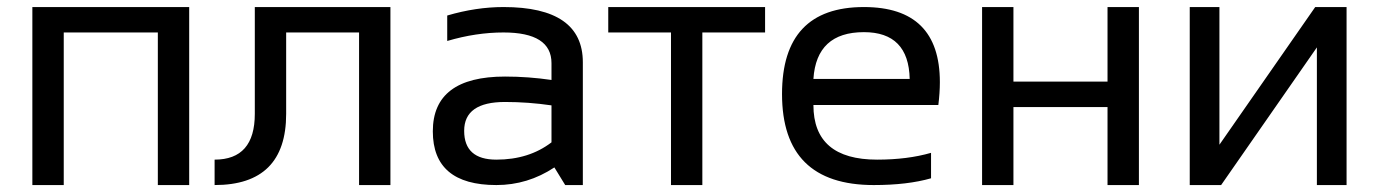

<svg xmlns="http://www.w3.org/2000/svg" viewBox="-20 -533 3972 553"><path d="M73.2 0V-512.7H524.9V0H434.6V-439.5H163.6V0Z M598.1 -73.2Q713.9 -73.2 713.9 -205.1V-512.7H1104.5V0H1014.2V-439.5H804.2V-205.1Q804.2 0 598.1 0Z M1226.6 -154.8Q1226.6 -312.5 1434.6 -312.5Q1501.5 -312.5 1568.4 -302.7V-351.1Q1568.4 -439.5 1430.2 -439.5Q1351.1 -439.5 1268.1 -415V-488.3Q1351.1 -512.7 1430.2 -512.7Q1658.7 -512.7 1658.7 -353.5V0H1607.9L1576.7 -50.8Q1500 0 1409.7 0Q1226.6 0 1226.6 -154.8ZM1434.6 -239.3Q1316.9 -239.3 1316.9 -156.2Q1316.9 -73.2 1409.7 -73.2Q1503.4 -73.2 1568.4 -123V-229.5Q1501.5 -239.3 1434.6 -239.3Z M2183.6 -512.7V-439.5H2002.9V0H1912.6V-439.5H1731.9V-512.7Z M2468.3 -512.7Q2687 -512.7 2687 -296.4Q2687 -265.6 2682.6 -230.5H2322.8Q2322.8 -73.2 2506.3 -73.2Q2593.8 -73.2 2661.6 -92.8V-19.5Q2593.8 0 2496.6 0Q2232.4 0 2232.4 -262.2Q2232.4 -512.7 2468.3 -512.7ZM2322.8 -305.7H2600.1Q2597.2 -440.4 2468.3 -440.4Q2331.5 -440.4 2322.8 -305.7Z M2808.6 0V-512.7H2898.9V-297.9H3169.9V-512.7H3260.3V0H3169.9V-224.6H2898.9V0Z M3772.9 0V-396.5L3497.1 0H3406.7V-512.7H3492.2V-116.2L3768.1 -512.7H3858.4V0Z"/></svg>

Font: Voltera
Style: Regular
Weight: 400
Designer: Bernd Montag
Version: Version 1.301